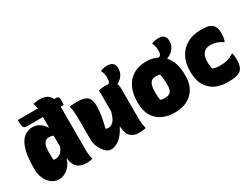

<svg xmlns="http://www.w3.org/2000/svg" viewBox="-67 -1307 2424 1868"><g transform="rotate(-30 1145.0 -373.0)"><path d="M215 -559Q260 -559 294.5 -535.5Q329 -512 349 -478H355V-593H173Q148 -593 138 -608.5Q128 -624 128 -677V-690H353Q349 -723 338 -750Q354 -753 373 -756Q392 -759 411 -759Q455 -759 487.5 -743.5Q520 -728 537 -690H562Q579 -690 585.5 -678Q592 -666 592 -636Q592 -626 591 -615Q590 -604 588 -593H555Q555 -588 555 -582V-111Q555 -53 569 0Q552 3 536 5.5Q520 8 503 8Q433 8 397 -27Q361 -62 356 -124H350Q341 -87 317.5 -56.5Q294 -26 260.5 -7.5Q227 11 187 11Q143 11 107 -17Q71 -45 50 -91Q29 -137 29 -191V-204Q29 -339 53.5 -416.5Q78 -494 120.5 -526.5Q163 -559 215 -559ZM236 -181Q241 -179 247 -178.5Q253 -178 258 -178Q286 -178 311 -195.5Q336 -213 355 -258V-383Q333 -394 305 -394Q273 -394 253 -366.5Q233 -339 233 -259V-251Q233 -229 234 -212Q235 -195 236 -181Z M718 -556Q795 -556 828.5 -527.5Q862 -499 862 -423Q862 -371 853 -316.5Q844 -262 825 -189Q833 -185 841.5 -184Q850 -183 859 -183Q885 -183 911 -208.5Q937 -234 957 -308V-547Q976 -550 994.5 -551.5Q1013 -553 1028 -553Q1047 -553 1063 -551Q1070 -554 1075 -559Q1081 -565 1084.5 -578Q1088 -591 1088 -616Q1088 -657 1068 -698Q1084 -706 1102 -710Q1120 -714 1145 -714Q1227 -714 1227 -639Q1227 -595 1207.5 -565Q1188 -535 1158 -517Q1150 -512 1142 -508Q1153 -487 1153 -454V-127Q1153 -90 1157 -57.5Q1161 -25 1168 0Q1149 4 1129 6Q1109 8 1088 8Q1034 8 998.5 -22.5Q963 -53 958 -135H953Q921 -68 872.5 -27.5Q824 13 771 13Q749 13 727 -3.5Q705 -20 686.5 -47Q668 -74 657 -106Q646 -138 646 -169V-401Q646 -445 642.5 -480Q639 -515 631 -551Q652 -553 674 -554.5Q696 -556 718 -556Z M1491 -559Q1563 -559 1619 -531Q1631 -533 1639 -541Q1645 -547 1648.5 -560Q1652 -573 1652 -598Q1652 -639 1632 -680Q1648 -688 1666 -692Q1684 -696 1709 -696Q1791 -696 1791 -621Q1791 -577 1771.5 -547Q1752 -517 1722 -499Q1703 -487 1685 -481Q1719 -444 1738 -389Q1757 -334 1757 -261V-247Q1757 -126 1685.5 -57Q1614 12 1489 12Q1412 12 1351.5 -17Q1291 -46 1257 -104Q1223 -162 1223 -248V-262Q1223 -354 1255.5 -420.5Q1288 -487 1348 -523Q1408 -559 1491 -559ZM1501 -387Q1459 -387 1439.5 -357Q1420 -327 1420 -257V-246Q1420 -221 1422 -201Q1424 -181 1428 -166Q1439 -163 1450.5 -161.5Q1462 -160 1480 -160Q1521 -160 1540.5 -181.5Q1560 -203 1560 -252V-263Q1560 -301 1557.5 -328.5Q1555 -356 1548 -381Q1529 -387 1501 -387Z M2112 -560Q2159 -560 2189 -552.5Q2219 -545 2238 -526Q2253 -511 2260 -488.5Q2267 -466 2267 -430Q2267 -408 2263.5 -385.5Q2260 -363 2252 -342H2246Q2208 -367 2179 -376Q2150 -385 2112 -385Q2060 -385 2034 -351.5Q2008 -318 2008 -258V-249Q2008 -211 2017 -178Q2052 -164 2098 -164Q2146 -164 2179.5 -173Q2213 -182 2254 -207H2260Q2269 -173 2269 -133Q2269 -57 2235 -22Q2200 13 2081 13Q1960 13 1888.5 -56Q1817 -125 1817 -254V-266Q1817 -354 1852 -420Q1887 -486 1953 -523Q2019 -560 2112 -560Z"/></g></svg>

Font: Recursive Sn Csl St Blk
Style: Regular
Weight: 900
Version: Version 1.079;hotconv 1.0.112;makeotfexe 2.5.65598; ttfautoh